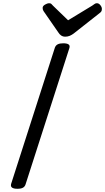

<svg xmlns="http://www.w3.org/2000/svg" viewBox="-20 -1159 653 1193"><path d="M88 14Q66 14 55.5 7Q45 0 49 -16L321 -863Q326 -877 338.5 -883.5Q351 -890 373 -890Q396 -890 406 -883Q416 -876 411 -860L139 -14Q135 0 123 7Q111 14 88 14ZM582 -1139Q594 -1139 603.5 -1127Q613 -1115 613 -1104Q613 -1094 610 -1089Q607 -1084 602 -1080L442 -954Q427 -942 413.5 -936.5Q400 -931 384 -931Q371 -931 360.5 -938Q350 -945 342 -958L252 -1088Q247 -1096 246 -1101Q245 -1106 245 -1110Q245 -1122 260 -1130.5Q275 -1139 284 -1139Q295 -1139 299.5 -1134Q304 -1129 310 -1123L403 -1033L553 -1124Q560 -1128 566.5 -1133.5Q573 -1139 582 -1139Z"/></svg>

Font: Playwrite DK Uloopet
Style: Regular
Weight: 400
Designer: Veronika Burian, José Scaglione
Foundry: TypeTogether
Version: Version 1.002